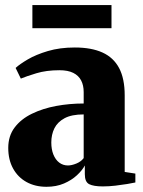

<svg xmlns="http://www.w3.org/2000/svg" viewBox="-20 -724 564 756"><path d="M163 11.5Q118.5 11.5 84.5 -7.2Q50.5 -26 31.5 -60.5Q12.5 -95 12.5 -141.5Q12.5 -189 37.8 -222.2Q63 -255.5 105.8 -276.2Q148.5 -297 201.2 -306.8Q254 -316.5 309.5 -316.5V-361.5Q309.5 -388 299.5 -407.2Q289.5 -426.5 268.5 -437Q247.5 -447.5 214 -447.5Q162.5 -447.5 123 -435.5Q83.5 -423.5 62 -414.5L41.5 -456.5Q57 -471 89.2 -490Q121.5 -509 168.5 -523Q215.5 -537 274.5 -537Q340 -537 383.5 -517.2Q427 -497.5 449 -456Q471 -414.5 471 -348.5V-47L513 -40.5V-5.5Q502 -3 481 0.5Q460 4 434.5 7Q409 10 385 10Q348.5 10 331.2 1.2Q314 -7.5 314 -38V-72.5Q304 -53.5 283 -34Q262 -14.5 231.8 -1.5Q201.5 11.5 163 11.5ZM247.5 -72.5Q262 -72.5 280.5 -80Q299 -87.5 309.5 -101.5V-273.5Q262 -273.5 234.2 -258.5Q206.5 -243.5 194.2 -218.8Q182 -194 182 -163Q182 -136 190.2 -115.5Q198.5 -95 213.2 -83.8Q228 -72.5 247.5 -72.5ZM419 -704V-613H107.5V-704Z"/></svg>

Font: Merriweather 96pt Black
Style: Regular
Weight: 900
Version: Version 2.100